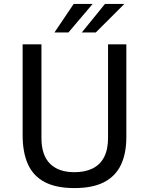

<svg xmlns="http://www.w3.org/2000/svg" viewBox="-20 -949 741 979"><path d="M624.2 -249.8Q624.2 -166.6 596.7 -108.6Q569.2 -50.6 510.8 -20.3Q452.4 10 359.5 10Q265.6 10 207.4 -21Q149.1 -51.9 122.3 -112.1Q95.4 -172.2 95.4 -259.6V-723H191.3V-245.7Q191.3 -157.9 234.9 -114.4Q278.5 -71 359.5 -71Q413.8 -71 452.2 -90Q490.5 -109 510.7 -147.8Q530.9 -186.5 530.9 -245.7V-723H624.2ZM355.8 -929 257.7 -783.5H329L452.4 -929ZM515.3 -929 397.1 -783.5H468.5L614.1 -929Z"/></svg>

Font: Public Sans Thin
Style: Regular
Weight: 100
Designer: The Public Sans project authors (U.S. Web Design System). Libre Franklin designed by Pablo Impallari and Rodrigo Fuenzal
Version: Version 1.008